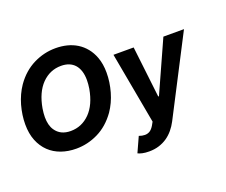

<svg xmlns="http://www.w3.org/2000/svg" viewBox="-147 -968 1662 1412"><g transform="rotate(-20 684.0 -262.0)"><path d="M299.4 9.9Q236.2 9.9 182.5 -9.1Q128.9 -28.1 89.7 -65.5Q50.4 -103 28.2 -158.2Q6 -213.4 6 -285.9Q6 -358 27 -433.6Q48.7 -509.6 90.2 -570.3Q120.4 -613.3 156.1 -644.5Q191.8 -675.8 233.3 -696.4Q315.3 -737.2 406.2 -737.2Q453.1 -737.2 495.4 -726.6Q537.6 -715.9 572.8 -694.1Q608 -672.2 635.1 -639Q662.3 -605.8 679 -560.7Q698.5 -507.8 698.5 -440.3Q698.5 -366.5 677.2 -291.5Q655.9 -216.6 614.3 -155.9Q553.3 -70.7 471.2 -30.5Q389.2 9.9 299.4 9.9ZM305 -126.1Q392 -126.1 454.9 -189.6Q517.4 -252.8 538.4 -371.8Q541.2 -389.9 542.6 -406.2Q544 -422.6 544 -437.9Q544 -477.6 534.3 -508.2Q524.5 -538.7 506.2 -559.3Q487.9 -579.9 461.1 -590.6Q434.3 -601.2 400.2 -601.2Q312.5 -601.2 249.3 -536.9Q186.8 -472.7 165.8 -353.7Q163 -335.6 161.4 -318.9Q159.8 -302.2 159.8 -286.9Q159.8 -222.3 186.4 -183.6Q225.1 -126.1 305 -126.1ZM796.2 212.4Q764.2 212.4 742.2 207.2Q720.2 202.1 708.5 195.7L761.7 78.5Q786.2 87.4 807.2 87.4Q828.8 87.4 845.9 76.9Q862.9 66.4 877.8 41.9L893.1 14.6L790.8 -545.5H948.9L995.4 -144.9H1001.1L1181.5 -545.5H1342.7L1028.8 62.5Q1011.7 95.5 988.8 123Q965.9 150.6 937 170.5Q908 190.3 872.9 201.3Q837.7 212.4 796.2 212.4Z"/></g></svg>

Font: Linik Sans
Style: Bold Italic
Weight: 700
Italic angle: 9°
Designer: Fonts by Rasmus Andersson / Changes by Cristiano Sobral with parts from Marc Monis
Foundry: rsms
Version: Version 3.020; ttfautohint (v1.6)